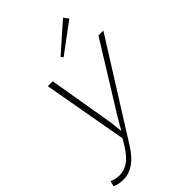

<svg xmlns="http://www.w3.org/2000/svg" viewBox="-385 -1018 1356 1356"><g transform="rotate(-45 293.0 -340.5)"><path d="M546 -860 324 -695 311 -712 519 -896ZM656 -630 213 75Q167 148 117.5 181.5Q68 215 15 215Q-37 215 -70 198L-60 158Q-23 174 17 174Q61 174 102.5 146Q144 118 188 47Q194 37 199 28Q204 20 208 13.5Q212 7 214 4L101 -630H150L235 -128L244 -42H246L296 -128L607 -630Z"/></g></svg>

Font: TypoPRO Sinkin Sans
Style: 200 X Light Italic
Weight: 200
Italic angle: -112°
Designer: Keith Bates
Foundry: K-Type
Version: Sinkin Sans (version 1.0)  by Keith Bates   •   © 2014   www